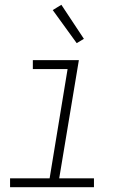

<svg xmlns="http://www.w3.org/2000/svg" viewBox="-20 -781 540 801"><path d="M22 0V-37H187L262 -493H117V-530H309L227 -37H372V0ZM300 -601 200 -739 236 -761 330 -619Z"/></svg>

Font: Iosevka Slab XLtObl
Style: Regular
Weight: 200
Italic angle: -9°
Monospace: yes
Designer: Belleve Invis
Foundry: Belleve Invis
Version: Version 11.1.1; ttfautohint (v1.8.3)